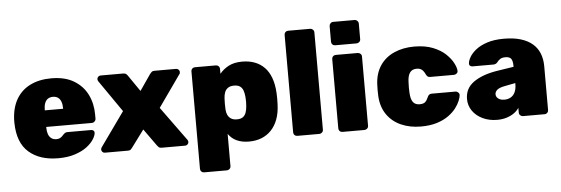

<svg xmlns="http://www.w3.org/2000/svg" viewBox="-55 -923 3776 1292"><g transform="rotate(-5 1832.5 -276.5)"><path d="M307 10Q182 10 108.5 -54.5Q35 -119 33 -252Q33 -256 33 -262.5Q33 -269 33 -272Q36 -355 69.5 -412.5Q103 -470 163.5 -500Q224 -530 306 -530Q398 -530 458.5 -493.5Q519 -457 549 -396.5Q579 -336 579 -261V-233Q579 -223 571 -215Q563 -207 552 -207H244Q244 -207 244 -205Q244 -203 244 -201Q244 -177 250.5 -158.5Q257 -140 271 -129.5Q285 -119 305 -119Q318 -119 327 -123Q336 -127 343 -133.5Q350 -140 355 -146Q364 -155 369.5 -157.5Q375 -160 387 -160H544Q553 -160 559.5 -154Q566 -148 565 -139Q564 -121 548 -95.5Q532 -70 500.5 -46Q469 -22 420 -6Q371 10 307 10ZM244 -319H368V-321Q368 -348 361 -367Q354 -386 340 -395.5Q326 -405 306 -405Q286 -405 272 -395.5Q258 -386 251 -367Q244 -348 244 -321Z M622 0Q612 0 605.5 -7Q599 -14 599 -23Q599 -26 600 -30Q601 -34 604 -38L768 -268L620 -482Q618 -485 616.5 -489Q615 -493 615 -497Q615 -506 622 -513Q629 -520 638 -520H791Q805 -520 812 -513.5Q819 -507 822 -502L897 -393L972 -502Q976 -507 982.5 -513.5Q989 -520 1003 -520H1149Q1158 -520 1165 -513Q1172 -506 1172 -498Q1172 -493 1171 -489Q1170 -485 1167 -482L1016 -268L1183 -38Q1186 -34 1187 -30Q1188 -26 1188 -23Q1188 -14 1181 -7Q1174 0 1165 0H1005Q992 0 986 -6Q980 -12 976 -17L893 -133L807 -17Q804 -12 797.5 -6Q791 0 778 0Z M1276 190Q1265 190 1257.5 182.5Q1250 175 1250 164V-494Q1250 -505 1257.5 -512.5Q1265 -520 1276 -520H1417Q1428 -520 1435.5 -512.5Q1443 -505 1443 -494V-461Q1467 -491 1504 -510.5Q1541 -530 1595 -530Q1642 -530 1679.5 -516Q1717 -502 1745 -473.5Q1773 -445 1789 -401Q1805 -357 1808 -298Q1809 -277 1809 -260Q1809 -243 1808 -221Q1806 -165 1790 -122Q1774 -79 1746 -49.5Q1718 -20 1680 -5Q1642 10 1595 10Q1549 10 1514 -5.5Q1479 -21 1456 -54V164Q1456 175 1448 182.5Q1440 190 1430 190ZM1527 -146Q1553 -146 1567.5 -156.5Q1582 -167 1588.5 -185.5Q1595 -204 1597 -228Q1600 -260 1597 -292Q1595 -316 1588.5 -334.5Q1582 -353 1567.5 -363.5Q1553 -374 1527 -374Q1501 -374 1485.5 -363Q1470 -352 1463.5 -334Q1457 -316 1456 -294Q1455 -273 1455 -256.5Q1455 -240 1456 -219Q1457 -198 1464.5 -182Q1472 -166 1487 -156Q1502 -146 1527 -146Z M1922 0Q1911 0 1903.5 -7.5Q1896 -15 1896 -26V-684Q1896 -695 1903.5 -702.5Q1911 -710 1922 -710H2071Q2081 -710 2089 -702.5Q2097 -695 2097 -684V-26Q2097 -15 2089 -7.5Q2081 0 2071 0Z M2227 0Q2216 0 2208.5 -7.5Q2201 -15 2201 -26V-494Q2201 -505 2208.5 -512.5Q2216 -520 2227 -520H2375Q2386 -520 2394 -512.5Q2402 -505 2402 -494V-26Q2402 -15 2394 -7.5Q2386 0 2375 0ZM2229 -585Q2218 -585 2210.5 -592.5Q2203 -600 2203 -611V-716Q2203 -727 2210.5 -735Q2218 -743 2229 -743H2373Q2384 -743 2392 -735Q2400 -727 2400 -716V-611Q2400 -600 2392 -592.5Q2384 -585 2373 -585Z M2757 10Q2682 10 2622.5 -16.5Q2563 -43 2527.5 -94.5Q2492 -146 2488 -219Q2487 -235 2487 -259Q2487 -283 2488 -300Q2492 -374 2527 -425.5Q2562 -477 2622 -503.5Q2682 -530 2757 -530Q2831 -530 2883.5 -509Q2936 -488 2968.5 -457Q3001 -426 3017 -395Q3033 -364 3034 -343Q3035 -332 3026.5 -324.5Q3018 -317 3008 -317H2847Q2836 -317 2830 -322Q2824 -327 2819 -337Q2809 -359 2796 -369.5Q2783 -380 2761 -380Q2730 -380 2715 -358.5Q2700 -337 2699 -295Q2697 -254 2699 -224Q2701 -181 2715.5 -160.5Q2730 -140 2761 -140Q2786 -140 2798 -150.5Q2810 -161 2819 -183Q2823 -193 2829.5 -198.5Q2836 -204 2847 -204H3008Q3018 -204 3026.5 -196Q3035 -188 3034 -177Q3033 -163 3023.5 -139.5Q3014 -116 2994.5 -90.5Q2975 -65 2943 -42Q2911 -19 2865 -4.5Q2819 10 2757 10Z M3272 10Q3217 10 3173.5 -11Q3130 -32 3105.5 -67.5Q3081 -103 3081 -147Q3081 -219 3139.5 -260.5Q3198 -302 3296 -318L3412 -336V-343Q3412 -374 3402 -389.5Q3392 -405 3362 -405Q3341 -405 3328 -397Q3315 -389 3304 -374Q3294 -363 3278 -363H3137Q3127 -363 3120.5 -369Q3114 -375 3115 -385Q3116 -403 3130 -427.5Q3144 -452 3173.5 -475.5Q3203 -499 3250 -514.5Q3297 -530 3363 -530Q3430 -530 3478 -515Q3526 -500 3557 -473Q3588 -446 3603 -407.5Q3618 -369 3618 -322V-26Q3618 -15 3610.5 -7.5Q3603 0 3592 0H3447Q3436 0 3428 -7.5Q3420 -15 3420 -26V-58Q3407 -38 3385.5 -23Q3364 -8 3335.5 1Q3307 10 3272 10ZM3330 -121Q3355 -121 3374 -131.5Q3393 -142 3403.5 -164Q3414 -186 3414 -219V-226L3342 -212Q3305 -205 3290 -192Q3275 -179 3275 -162Q3275 -150 3282 -141Q3289 -132 3301.5 -126.5Q3314 -121 3330 -121Z"/></g></svg>

Font: Rubik ExtraBold
Style: Regular
Weight: 800
Designer: Hubert and Fischer
Foundry: Hubert and Fischer
Version: Version 2.300;gftools[0.9.30]